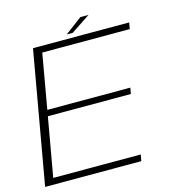

<svg xmlns="http://www.w3.org/2000/svg" viewBox="-116 -853 843 945"><g transform="rotate(-15 306.0 -381.0)"><path d="M-3 0H487L493 -32.5H47L100 -332.5H523L528.5 -363.5H105.5L154.5 -642.5H600.5L606 -675H116ZM294 -697.5H324.5L422.5 -762.5H381Z"/></g></svg>

Font: Anybody SemiExpanded ExtraLight
Style: Italic
Weight: 250
Width: 6
Italic angle: -10°
Version: Version 1.113;gftools[0.9.25]